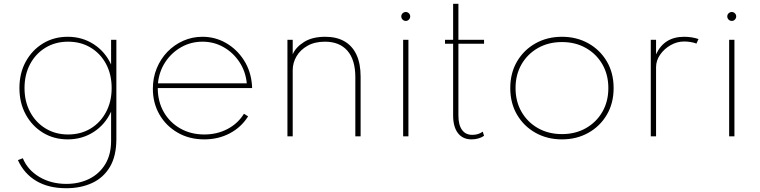

<svg xmlns="http://www.w3.org/2000/svg" viewBox="-20 -723 4032 1018"><path d="M331 275Q238 275 173 236.8Q108 198.5 75 126L101 116Q126.5 178 188.5 215Q250.5 252 332 252Q399 252 452.8 225.5Q506.5 199 537.8 148Q569 97 569 24V-131Q537.5 -62.5 476.5 -23.2Q415.5 16 339 16Q266 16 208 -19.2Q150 -54.5 116.5 -116Q83 -177.5 83 -256Q83 -335 116.5 -396.2Q150 -457.5 208 -492.8Q266 -528 339 -528Q415.5 -528 476.5 -488.8Q537.5 -449.5 569 -381V-512H597V14Q597 104 562.8 161.8Q528.5 219.5 468.5 247.2Q408.5 275 331 275ZM341 -10Q408.5 -10 460.5 -41.5Q512.5 -73 542.2 -128.8Q572 -184.5 572 -256Q572 -328 542.5 -383.5Q513 -439 460.8 -470.5Q408.5 -502 341 -502Q274 -502 221.8 -470.5Q169.5 -439 139.8 -383.5Q110 -328 110 -256Q110 -184.5 139.8 -129Q169.5 -73.5 221.8 -41.8Q274 -10 341 -10Z M1063.5 16Q983.5 16 921.8 -19.8Q860 -55.5 825.2 -116.2Q790.5 -177 790.5 -252.5Q790.5 -311 811.2 -361.2Q832 -411.5 868.2 -448.8Q904.5 -486 952 -507Q999.5 -528 1053 -528Q1121.5 -528 1179.2 -494.5Q1237 -461 1273.8 -403Q1310.5 -345 1316 -271.5Q1316.5 -267 1316.5 -263.8Q1316.5 -260.5 1316.5 -256H816.5Q816.5 -185 848.2 -129.2Q880 -73.5 936 -41.8Q992 -10 1063.5 -10Q1131 -10 1186.2 -39Q1241.5 -68 1273.5 -120L1295.5 -106Q1259 -48 1198.2 -16Q1137.5 16 1063.5 16ZM817.5 -281H1288.5Q1282.5 -344 1249.5 -394Q1216.5 -444 1165.5 -473Q1114.5 -502 1053.5 -502Q992.5 -502 941 -473Q889.5 -444 856.5 -394Q823.5 -344 817.5 -281Z M1504 0V-512H1532V-435Q1548 -472.5 1591.8 -500.2Q1635.5 -528 1704.5 -528Q1764.5 -528 1806.2 -504Q1848 -480 1870 -433Q1892 -386 1892 -317V0H1864V-313.5Q1864 -406 1822 -454Q1780 -502 1703 -502Q1649 -502 1610.8 -480.5Q1572.5 -459 1552.2 -424.5Q1532 -390 1532 -351V0Z M2117.5 0V-512H2145.5V0ZM2131.5 -612Q2125 -612 2119.5 -615.2Q2114 -618.5 2110.8 -624Q2107.5 -629.5 2107.5 -636Q2107.5 -642.5 2110.8 -647.8Q2114 -653 2119.5 -656.2Q2125 -659.5 2131.5 -659.5Q2138 -659.5 2143.2 -656.2Q2148.5 -653 2151.8 -647.8Q2155 -642.5 2155 -636Q2155 -629.5 2151.8 -624Q2148.5 -618.5 2143.2 -615.2Q2138 -612 2131.5 -612Z M2480.5 16Q2433.5 16 2408 -17.2Q2382.5 -50.5 2382.5 -111V-491H2339.5V-512H2382.5V-703H2410.5V-512H2546.5V-491H2410.5V-111Q2410.5 -61 2429.5 -34.5Q2448.5 -8 2484 -8Q2517 -8 2539.5 -25L2546.5 -3Q2535 5.5 2517.2 10.8Q2499.5 16 2480.5 16Z M2959.5 16Q2882 16 2820 -18.5Q2758 -53 2721.8 -114.2Q2685.5 -175.5 2685.5 -256Q2685.5 -336.5 2721.8 -397.8Q2758 -459 2820 -493.5Q2882 -528 2959.5 -528Q3037 -528 3099 -493.5Q3161 -459 3197.2 -397.8Q3233.5 -336.5 3233.5 -256Q3233.5 -175.5 3197.2 -114.2Q3161 -53 3099 -18.5Q3037 16 2959.5 16ZM2959.5 -12Q3031 -12 3086.5 -43.5Q3142 -75 3173.8 -130Q3205.5 -185 3205.5 -256Q3205.5 -327 3173.8 -382Q3142 -437 3086.5 -468.5Q3031 -500 2959.5 -500Q2888 -500 2832.5 -468.5Q2777 -437 2745.2 -382Q2713.5 -327 2713.5 -256Q2713.5 -185 2745.2 -130Q2777 -75 2832.5 -43.5Q2888 -12 2959.5 -12Z M3430.5 0V-512H3458.5V-435Q3480 -481.5 3517.2 -504.8Q3554.5 -528 3607.5 -528Q3628 -528 3648 -524.8Q3668 -521.5 3683.5 -516L3672.5 -492Q3658.5 -497.5 3641.2 -500.2Q3624 -503 3607.5 -503Q3569.5 -503 3535.5 -483.5Q3501.5 -464 3480 -433Q3458.5 -402 3458.5 -367V0Z M3846 0V-512H3874V0ZM3860 -612Q3853.5 -612 3848 -615.2Q3842.5 -618.5 3839.2 -624Q3836 -629.5 3836 -636Q3836 -642.5 3839.2 -647.8Q3842.5 -653 3848 -656.2Q3853.5 -659.5 3860 -659.5Q3866.5 -659.5 3871.8 -656.2Q3877 -653 3880.2 -647.8Q3883.5 -642.5 3883.5 -636Q3883.5 -629.5 3880.2 -624Q3877 -618.5 3871.8 -615.2Q3866.5 -612 3860 -612Z"/></svg>

Font: Spartan Thin Thin
Style: Regular
Weight: 250
Version: Version 1.004